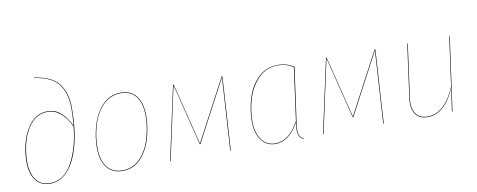

<svg xmlns="http://www.w3.org/2000/svg" viewBox="-64 -1027 3301 1329"><g transform="rotate(-10 1587.0 -362.5)"><path d="M62 -169Q62 -244 84.5 -317.5Q107 -391 153 -439.5Q199 -488 266 -488Q320 -488 358.5 -453.5Q397 -419 427 -359Q433 -424 433 -480Q433 -585 385 -649.5Q337 -714 213 -731L214 -734Q339 -717 388 -652Q437 -587 437 -480Q437 -334 408 -223.5Q379 -113 325.5 -52Q272 9 199 9Q133 9 97.5 -38.5Q62 -86 62 -169ZM426 -353Q363 -484 266 -484Q200 -484 155 -436Q110 -388 88.5 -315.5Q67 -243 67 -169Q67 -87 101 -41Q135 5 199 5Q295 5 353 -97.5Q411 -200 426 -353Z M559 -180Q559 -258 583 -338Q607 -418 658.5 -472.5Q710 -527 789 -527Q859 -527 896.5 -478Q934 -429 934 -340Q934 -262 911 -182Q888 -102 837 -46.5Q786 9 706 9Q636 9 597.5 -40.5Q559 -90 559 -180ZM930 -340Q930 -428 893.5 -475.5Q857 -523 789 -523Q711 -523 660 -469Q609 -415 586 -336Q563 -257 563 -180Q563 -92 600 -43.5Q637 5 706 5Q784 5 834.5 -50Q885 -105 907.5 -184.5Q930 -264 930 -340Z M1469 0H1465L1494 -469Q1495 -480 1495.5 -491.5Q1496 -503 1498 -513L1269 -80H1265L1157 -513L1148 -473L1046 0H1042L1154 -517H1159L1267 -85L1496 -517H1501Z M2004 -494 1952 -120Q1946 -86 1946 -59Q1946 -35 1954 -19Q1962 -3 1981 6L1979 9Q1959 0 1950.5 -17.5Q1942 -35 1942 -60Q1942 -72 1944 -89Q1946 -106 1947 -113Q1913 -52 1871 -21.5Q1829 9 1783 9Q1719 9 1683 -41Q1647 -91 1647 -173Q1647 -256 1672.5 -337.5Q1698 -419 1753.5 -473Q1809 -527 1893 -527Q1955 -527 2004 -494ZM1651 -173Q1651 -93 1685.5 -44Q1720 5 1783 5Q1829 5 1871.5 -26.5Q1914 -58 1948 -122L1999 -492Q1952 -524 1893 -524Q1811 -524 1756.5 -470Q1702 -416 1676.5 -335.5Q1651 -255 1651 -173Z M2544 0H2540L2569 -469Q2570 -480 2570.5 -491.5Q2571 -503 2573 -513L2344 -80H2340L2232 -513L2223 -473L2121 0H2117L2229 -517H2234L2342 -85L2571 -517H2576Z M2746 -109Q2746 -126 2749 -144L2800 -517H2804L2753 -144Q2750 -126 2750 -109Q2750 -54 2777 -24.5Q2804 5 2853 5Q2913 5 2962.5 -40.5Q3012 -86 3047 -170L3095 -517H3099L3027 0H3023L3046 -162Q3012 -80 2962.5 -35.5Q2913 9 2853 9Q2802 9 2774 -21.5Q2746 -52 2746 -109Z"/></g></svg>

Font: Fira Sans Condensed Four
Style: Italic
Weight: 100
Width: 3
Italic angle: -8°
Designer: bBox Type GmbH & Carrois Corporate GbR & Edenspiekermann AG
Foundry: bBox Type GmbH & Carrois Corporate GbR & Edenspiekermann AG
Version: Version 4.301